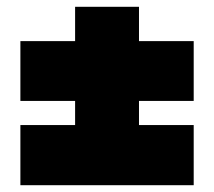

<svg xmlns="http://www.w3.org/2000/svg" viewBox="-20 -648 630 565"><path d="M550 -527H389V-628H201V-527H40V-351H201V-280H40V-103H550V-280H389V-351H550Z"/></svg>

Font: Poppins STUK1
Style: Regular
Weight: 400
Designer: Jonny Pinhorn (original), Sammy Jo Hughes (modified version)
Foundry: Type Mafia
Version: Version 1.002;hotconv 1.0.109;makeotfexe 2.5.65596